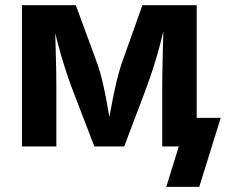

<svg xmlns="http://www.w3.org/2000/svg" viewBox="-20 -566 873 742"><path d="M64.9 0V-545.9H272.9L357.4 -316.4Q366.7 -289.1 374.8 -255.9Q382.8 -222.7 389.6 -187.3Q396.5 -151.9 402.1 -118.2Q407.7 -84.5 412.1 -57.1H393.6Q397.5 -84 403.3 -117.2Q409.2 -150.4 416.3 -186Q423.3 -221.7 431.6 -255.4Q439.9 -289.1 448.7 -316.4L530.3 -545.9H740.2V0H606.9V-227.1Q606.9 -251.5 607.4 -283.2Q607.9 -314.9 608.9 -350.6Q609.9 -386.2 610.6 -422.4Q611.3 -458.5 611.8 -491.2H621.1Q611.3 -442.4 599.1 -395.8Q586.9 -349.1 573.2 -306.9Q559.6 -264.6 545.9 -227.1L460 0H344.7L257.3 -227.1Q243.2 -265.6 229.5 -308.3Q215.8 -351.1 203.6 -397.2Q191.4 -443.4 181.6 -491.2H192.4Q192.9 -460.9 193.8 -425.3Q194.8 -389.6 195.8 -353.5Q196.8 -317.4 197.3 -284.7Q197.8 -252 197.8 -227.1V0ZM622.6 156.2 670.9 0H632.3V-110.4H833L750 156.2Z"/></svg>

Font: Inter Cardless
Style: Bold
Weight: 700
Designer: Rasmus Andersson
Foundry: rsms
Version: Version 4.001;git-9221beed3